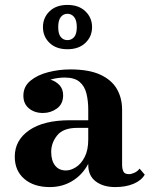

<svg xmlns="http://www.w3.org/2000/svg" viewBox="-20 -750 620 780"><path d="M154.5 -640Q154.5 -678 181.2 -704Q208 -730 254 -730Q300 -730 327 -704Q354 -678 354 -640Q354 -601.5 327 -575.8Q300 -550 254 -550Q208 -550 181.2 -575.8Q154.5 -601.5 154.5 -640ZM216.5 -640Q216.5 -612 227 -599.5Q237.5 -587 254 -587Q270.5 -587 281.2 -599.5Q292 -612 292 -640Q292 -667.5 281.2 -680.8Q270.5 -694 254 -694Q237.5 -694 227 -680.8Q216.5 -667.5 216.5 -640ZM264 -261.5H338.5V-304.5Q338.5 -340.5 331.2 -370Q324 -399.5 303.5 -417.2Q283 -435 242.5 -435Q230 -435 214.8 -433Q199.5 -431 185 -426.5Q207 -420 221.8 -404Q236.5 -388 236.5 -363Q236.5 -327.5 211.2 -309.2Q186 -291 154.5 -291Q120 -291 97.5 -309.8Q75 -328.5 75 -361Q75 -398.5 103.5 -422Q132 -445.5 176 -456.8Q220 -468 265.5 -468Q341.5 -468 387.8 -446.5Q434 -425 455 -388.2Q476 -351.5 476 -304.5V-82Q476 -65 481 -53.8Q486 -42.5 504 -42.5Q514 -42.5 526.8 -48.5Q539.5 -54.5 547 -65L568 -40.5Q554.5 -17 523 -3.5Q491.5 10 448 10Q399.5 10 369 -13Q338.5 -36 338.5 -80V-84.5Q315.5 -40.5 274.5 -15.2Q233.5 10 182.5 10Q117.5 10 78.8 -23.2Q40 -56.5 40 -113.5Q40 -180.5 98.8 -221Q157.5 -261.5 264 -261.5ZM248 -57.5Q267.5 -57.5 288.5 -70.8Q309.5 -84 324 -112Q338.5 -140 338.5 -183V-230.5H294Q237 -230.5 212.5 -200.2Q188 -170 188 -133Q188 -97.5 203.8 -77.5Q219.5 -57.5 248 -57.5Z"/></svg>

Font: Bodoni* 06pt
Style: Bold
Weight: 700
Version: Version 2.3